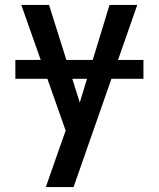

<svg xmlns="http://www.w3.org/2000/svg" viewBox="-20 -540 640 775"><path d="M165 215Q179 175 193 135Q207 95 221 55L245 -13L66 -520H178L302 -126L422 -520H534L277 215ZM42 -222V-298H559V-222Z"/></svg>

Font: Iosevka Semibold Extended
Style: Regular
Weight: 600
Width: 7
Monospace: yes
Designer: Belleve Invis
Foundry: Belleve Invis
Version: Version 32.5.0; ttfautohint (v1.8.4)